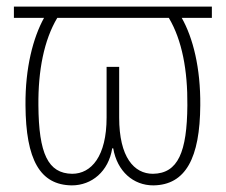

<svg xmlns="http://www.w3.org/2000/svg" viewBox="-20 -549 682 580"><path d="M197 11C257 11 308 -31 319 -101H322C334 -31 383 11 443 11C541 10 584 -72 585 -231C586 -344 563 -435 529 -495H620V-529H22V-495H113C80 -435 56 -344 57 -231C58 -66 101 10 197 11ZM198 -24C125 -25 97 -85 96 -231C95 -336 113 -428 153 -495H490C530 -428 547 -336 546 -231C545 -90 518 -25 442 -24C385 -24 340 -74 340 -194V-347H302V-194C302 -77 256 -24 198 -24Z"/></svg>

Font: Noto Sans SemiCondensed ExtraLight
Style: Regular
Weight: 200
Width: 4
Designer: Monotype Design Team
Foundry: Monotype Imaging Inc.
Version: Version 2.013